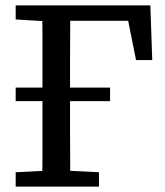

<svg xmlns="http://www.w3.org/2000/svg" viewBox="-20 -690 610 710"><path d="M38 -316V-366H387V-316ZM136 0Q137 -52 137 -103.5Q137 -155 137 -207Q137 -259 137 -311V-360Q137 -411 137 -463Q137 -515 137 -567Q137 -619 136 -670H240Q240 -619 239.5 -567.5Q239 -516 239 -464Q239 -412 239 -360V-311Q239 -259 239 -207.5Q239 -156 239.5 -104Q240 -52 240 0ZM185 -613V-670H536L543 -468H483L445 -658L494 -613ZM38 0V-53L172 -60H205L346 -53V0ZM38 -618V-670H185V-610H172Z"/></svg>

Font: Source Serif 4
Style: Regular
Weight: 400
Designer: Frank Grießhammer
Foundry: Adobe Systems Incorporated
Version: Version 4.004;hotconv 1.0.116;makeotfexe 2.5.65601